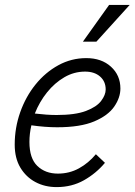

<svg xmlns="http://www.w3.org/2000/svg" viewBox="-20 -755 549 783"><path d="M40 -165Q40 -234 62.5 -297.5Q85 -361 125 -410.5Q165 -460 218 -489Q271 -518 332 -518Q394 -518 432.5 -483Q471 -448 471 -394Q471 -357 446 -320.5Q421 -284 364.5 -260Q308 -236 213 -236Q189 -236 162.5 -238Q136 -240 108 -244Q100 -210 100 -176Q100 -109 132.5 -78Q165 -47 216 -47Q263 -47 302 -68.5Q341 -90 371 -126L408 -91Q372 -48 322.5 -20Q273 8 211 8Q163 8 124.5 -12.5Q86 -33 63 -71.5Q40 -110 40 -165ZM327 -463Q282 -463 242.5 -440Q203 -417 172 -378.5Q141 -340 122 -292Q172 -286 211 -286Q287 -286 330.5 -302.5Q374 -319 392.5 -343.5Q411 -368 411 -390Q411 -423 388 -443Q365 -463 327 -463ZM318 -585 425 -735H509L373 -585Z"/></svg>

Font: Radio Canada Light
Style: Italic
Weight: 300
Italic angle: -12°
Designer: Charles Daoud, Etienne Aubert Bonn, Alexandre Saumier Demers, Jacques Le Bailly
Foundry: Radio-Canada
Version: Version 2.104; ttfautohint (v1.8.4.7-5d5b);gftools[0.9.28.de